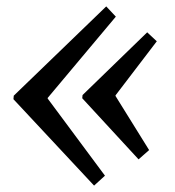

<svg xmlns="http://www.w3.org/2000/svg" viewBox="-20 -571 548 600"><path d="M274 9 22 -261 23 -272 312 -551 342 -519 129 -265V-263L308 -22ZM413 -73 237 -264 238 -274 440 -470 470 -442 341 -273V-271L446 -102Z"/></svg>

Font: Lora Medium
Style: Italic
Weight: 500
Italic angle: -3°
Designer: Olga Karpushina, Alexei Vanyashin (Cyrillic)
Foundry: Cyreal
Version: Version 3.004